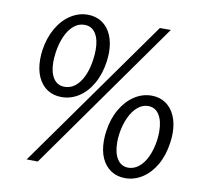

<svg xmlns="http://www.w3.org/2000/svg" viewBox="-82 -837 1016 939"><g transform="rotate(10 425.5 -368.0)"><path d="M464 -152.5Q464 -177 467.5 -200Q476 -262.5 503.5 -310Q531 -357.5 571 -383.8Q611 -410 656.5 -410Q696 -410 726 -390Q756 -370 772.5 -332.8Q789 -295.5 789 -246Q789 -222.5 785.5 -200Q777 -136.5 750 -89Q723 -41.5 683.2 -15.8Q643.5 10 597.5 10Q557.5 10 527.2 -9.8Q497 -29.5 480.5 -66Q464 -102.5 464 -152.5ZM280.5 -745.5Q320.5 -745.5 350.8 -725.5Q381 -705.5 397.5 -668.2Q414 -631 414 -581Q414 -563 410.5 -535Q401.5 -472 374.5 -424.8Q347.5 -377.5 308 -352Q268.5 -326.5 222.5 -326.5Q182 -326.5 151.8 -346.2Q121.5 -366 104.8 -403Q88 -440 88 -490.5Q88 -512 91 -535Q100 -598 127.5 -645.8Q155 -693.5 195 -719.5Q235 -745.5 280.5 -745.5ZM638 -742.5H692.5L163.5 4L108 3.5ZM153.5 -489.5Q153.5 -438 173 -408.2Q192.5 -378.5 228.5 -378.5Q273 -378.5 303.8 -421.2Q334.5 -464 344 -535Q347.5 -559 347.5 -582.5Q347.5 -634.5 328.2 -664.2Q309 -694 272.5 -694Q243.5 -694 219.8 -674Q196 -654 179.8 -618Q163.5 -582 157 -535Q153.5 -507 153.5 -489.5ZM529.5 -156.5Q529.5 -104.5 549 -73.8Q568.5 -43 604 -43Q632.5 -43 656.8 -62.8Q681 -82.5 697.2 -118Q713.5 -153.5 720 -199Q723 -222.5 723 -242.5Q723 -295 703.5 -326Q684 -357 648.5 -357Q620.5 -357 596.5 -336.8Q572.5 -316.5 556 -280.8Q539.5 -245 532.5 -199Q529.5 -176.5 529.5 -156.5Z"/></g></svg>

Font: 1883 Sans
Style: Italic
Weight: 400
Italic angle: -8°
Designer: 1883 Sans project is a fork of Public Sans.
Version: Version 1.009